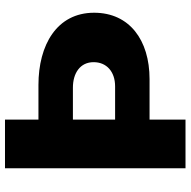

<svg xmlns="http://www.w3.org/2000/svg" viewBox="-17 -746 763 769"><g transform="rotate(-90 364.5 -361.5)"><path d="M698 -366C698 -516 568 -589 409 -589H270V-723H75V0H270V-144H432C589 -144 698 -225 698 -366ZM500 -368C500 -317 463 -282 403 -282H270V-451H398C456 -451 500 -422 500 -368Z"/></g></svg>

Font: United Sans ExtraBold
Style: Regular
Weight: 800
Designer: Pablo Impallari, Rodrigo Fuenzalida (Modified by Dan O. Williams)
Version: Version 1.000;PS 001.000;hotconv 1.0.88;makeotf.lib2.5.64775